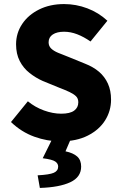

<svg xmlns="http://www.w3.org/2000/svg" viewBox="-20 -683 599 944"><path d="M277 12Q212 12 148.5 -11Q85 -34 34 -83L117 -185Q152 -156 196 -140Q240 -124 281 -124Q324 -124 344.5 -139Q365 -154 365 -180Q365 -199 353.5 -210Q342 -221 322 -230.5Q302 -240 273 -251L190 -285Q156 -300 125.5 -324Q95 -348 77 -383Q59 -418 59 -465Q59 -520 89 -565Q119 -610 172.5 -636.5Q226 -663 295 -663Q354 -663 409.5 -642Q465 -621 508 -581L425 -479Q392 -502 359.5 -514.5Q327 -527 295 -527Q260 -527 239.5 -513.5Q219 -500 219 -475Q219 -457 231 -445Q243 -433 265.5 -423.5Q288 -414 317 -403L398 -370Q439 -354 467 -330Q495 -306 510.5 -272Q526 -238 526 -193Q526 -138 497 -91.5Q468 -45 412 -16.5Q356 12 277 12ZM176 241 165 179Q223 176 244.5 166.5Q266 157 266 136Q266 121 251.5 111Q237 101 190 95L239 -4H330L302 61Q340 69 359.5 86.5Q379 104 379 136Q379 188 325.5 213Q272 238 176 241Z"/></svg>

Font: Mada ExtraBold
Style: Regular
Weight: 800
Designer: Khaled Hosny
Version: Version 1.5